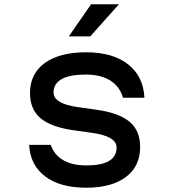

<svg xmlns="http://www.w3.org/2000/svg" viewBox="-20 -860 790 896"><path d="M384 -88Q454 -88 489 -109Q524 -130 524 -172Q524 -198 495.5 -215Q467 -232 410 -240L324 -252Q218 -267 169 -308.5Q120 -350 120 -426Q120 -516 189 -566Q258 -616 382 -616Q506 -616 577.5 -560Q649 -504 654 -404H554Q539 -456 495 -484Q451 -512 380 -512Q306 -512 268 -491Q230 -470 230 -428Q230 -402 258.5 -385Q287 -368 344 -360L430 -348Q536 -333 585 -291.5Q634 -250 634 -174Q634 -84 567.5 -34Q501 16 382 16Q261 16 191 -36.5Q121 -89 116 -184H217Q232 -138 274.5 -113Q317 -88 384 -88ZM405 -840H535L401 -690H301Z"/></svg>

Font: Martian Mono Custom sWd Rg
Style: Regular
Weight: 400
Width: 6
Monospace: yes
Designer: Alex Havermale
Foundry: Evil Martians
Version: Version 1.000